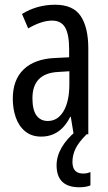

<svg xmlns="http://www.w3.org/2000/svg" viewBox="-20 -567 456 811"><path d="M213 -547Q289 -547 321 -499Q353 -451 353 -362V0H291L279 -74H277Q235 10 154 10Q113 10 86 -12.5Q59 -35 46.5 -71.5Q34 -108 34 -150Q34 -230 80 -274Q126 -318 211 -322L272 -325V-360Q272 -422 255 -451Q238 -480 200 -480Q156 -480 99 -447L73 -508Q136 -547 213 -547ZM225 -263Q117 -257 117 -152Q117 -103 134 -79.5Q151 -56 182 -56Q224 -56 248.5 -97.5Q273 -139 273 -212V-266ZM286 117Q286 166 331 166Q342 166 349.5 164Q357 162 362 160V216Q344 224 315 224Q219 224 219 131Q219 93 240.5 56Q262 19 300 -12L346 0Q312 34 299 61Q286 88 286 117Z"/></svg>

Font: Noto Sans Sinhala ExtraCondensed
Style: Regular
Weight: 400
Width: 2
Designer: Jelle Bosma - Monotype Design Team
Foundry: Monotype Imaging Inc.
Version: Version 2.006; ttfautohint (v1.8.4.7-5d5b)